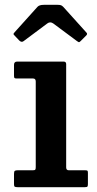

<svg xmlns="http://www.w3.org/2000/svg" viewBox="-20 -775 402 795"><path d="M117 -450H49.5Q42 -450 40 -452Q38 -454 38 -461.5V-506.5Q38 -520 51 -520H243.5Q254 -520 254 -509.5V-82Q254 -70 264.5 -70H331.5Q339 -70 341.5 -68.5Q344 -67 344 -59.5V-13Q344 -5 342 -2.5Q340 0 331.5 0H52.5Q44 0 41 -2Q38 -4 38 -12V-55Q38 -65 41.2 -67.5Q44.5 -70 53.5 -70H116Q124 -70 126 -72.5Q128 -75 128 -83V-437.5Q128 -450 117 -450ZM59.5 -607.5 41.5 -626.5Q36 -632 35.8 -634Q35.5 -636 41 -642L135 -746.5Q142.5 -755 161.5 -755H219Q229 -755 233.2 -753Q237.5 -751 242 -746.5L338 -640Q343.5 -634.5 337 -628L314.5 -605.5Q309 -600 307 -600.2Q305 -600.5 298.5 -605L201 -677.5Q188 -687 176 -678L77.5 -604.5Q69 -598 59.5 -607.5Z"/></svg>

Font: Besley SemiBold
Style: Regular
Weight: 600
Designer: Owen Earl
Foundry: indestructible type*
Version: Version 2.001; ttfautohint (v1.8.3)